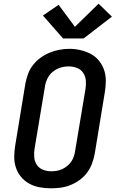

<svg xmlns="http://www.w3.org/2000/svg" viewBox="-20 -1010 640 1038"><path d="M255 8Q224 8 194 2.5Q164 -3 138.5 -17Q113 -31 94.5 -53Q76 -75 66.5 -102.5Q57 -130 57 -160.5Q57 -191 62 -222L117 -557Q122 -584 131.5 -610Q141 -636 158.5 -658.5Q176 -681 199.5 -698Q223 -715 249 -725.5Q275 -736 301.5 -741Q328 -746 355 -746Q386 -746 415.5 -739Q445 -732 470.5 -718.5Q496 -705 514.5 -682.5Q533 -660 542.5 -632.5Q552 -605 552 -574.5Q552 -544 547 -513L492 -178Q487 -152 477.5 -126Q468 -100 451 -77Q434 -54 410.5 -37Q387 -20 361 -9.5Q335 1 308 4.5Q281 8 255 8ZM256 -84Q272 -84 287 -86.5Q302 -89 316 -95.5Q330 -102 343 -112.5Q356 -123 365 -136Q374 -149 379 -163.5Q384 -178 386 -193L442 -528Q446 -551 444 -574.5Q442 -598 429.5 -616.5Q417 -635 395.5 -643Q374 -651 351 -651Q328 -651 306 -644Q284 -637 265.5 -622Q247 -607 236.5 -585.5Q226 -564 223 -542L167 -207Q163 -184 165 -160.5Q167 -137 179 -119Q191 -101 212 -92.5Q233 -84 256 -84ZM321 -802 212 -926 297 -984 385 -865 513 -990 585 -920 432 -802Z"/></svg>

Font: Iosevka Curly Slab SmBdEx
Style: Italic
Weight: 600
Width: 7
Italic angle: -9°
Monospace: yes
Designer: Belleve Invis
Foundry: Belleve Invis
Version: Version 11.1.0; ttfautohint (v1.8.3)